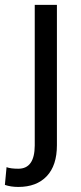

<svg xmlns="http://www.w3.org/2000/svg" viewBox="-57 -548 329 782"><path d="M84.5 -528.3H174.8V43.5Q174.8 126 133.3 169.7Q91.8 213.4 17.6 213.4Q-12.7 213.4 -37.1 205.1L-30.3 132.8Q-14.2 139.2 17.6 139.2Q84 139.2 84.5 44.9Z"/></svg>

Font: Roboto21382017
Style: Regular
Weight: 400
Designer: Christian Robertson
Foundry: Google
Version: Version 2.138; 2017